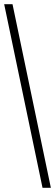

<svg xmlns="http://www.w3.org/2000/svg" viewBox="-20 -780 264 921"><path d="M184 121 0 -760H40L224 121Z"/></svg>

Font: Noto Serif ExtraCondensed Light
Style: Regular
Weight: 300
Width: 2
Designer: Monotype Design Team
Foundry: Monotype Imaging Inc.
Version: Version 2.014; ttfautohint (v1.8.4.7-5d5b)